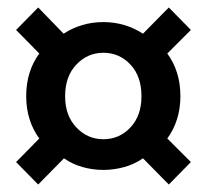

<svg xmlns="http://www.w3.org/2000/svg" viewBox="-20 -586 553 513"><path d="M82 -93 23 -153 85 -216Q68 -239 59 -267.5Q50 -296 50 -329Q50 -363 59 -391.5Q68 -420 85 -443L23 -506L82 -566L150 -496Q198 -527 256 -527Q314 -527 362 -496L431 -566L490 -506L427 -443Q444 -420 453 -391.5Q462 -363 462 -329Q462 -296 453 -267.5Q444 -239 427 -216L490 -153L431 -93L362 -163Q339 -147 311.5 -139.5Q284 -132 256 -132Q228 -132 201 -139.5Q174 -147 151 -163ZM256 -214Q299 -214 328.5 -245.5Q358 -277 358 -329Q358 -382 328.5 -413.5Q299 -445 256 -445Q214 -445 184 -413.5Q154 -382 154 -329Q154 -277 184 -245.5Q214 -214 256 -214Z"/></svg>

Font: Giro Semibold
Style: Regular
Weight: 600
Designer: Paul D. Hunt
Foundry: Adobe Systems Incorporated
Version: Version 1.000;PS 1.0;hotconv 1.0.88;makeotf.lib2.5.647800